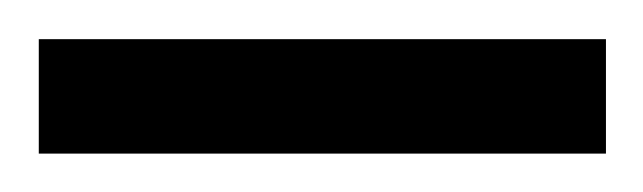

<svg xmlns="http://www.w3.org/2000/svg" viewBox="-30 -80 335 100"><path d="M-9.8 -59.6H285.6V0H-9.8Z"/></svg>

Font: Vazirmatn FD ExtraLight
Style: Regular
Weight: 200
Designer: Saber Rastikerdar
Foundry: Saber Rastikerdar
Version: Version 33.003